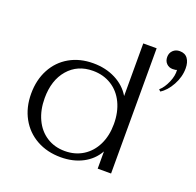

<svg xmlns="http://www.w3.org/2000/svg" viewBox="-126 -842 1002 984"><g transform="rotate(20 375.0 -350.0)"><path d="M50 -245Q50 -320 81 -378Q112 -436 168 -468Q224 -500 297 -500Q365 -500 419 -472.5Q473 -445 502 -396V-683H575V0H502V-94Q474 -44 422 -17Q370 10 303 10Q229 10 171.5 -22Q114 -54 82 -112Q50 -170 50 -245ZM502 -243Q502 -308 478 -358Q454 -408 410 -435.5Q366 -463 309 -463Q225 -463 174 -404Q123 -345 123 -247Q123 -182 146.5 -132Q170 -82 213 -54.5Q256 -27 312 -27Q368 -27 411 -54Q454 -81 478 -130Q502 -179 502 -243ZM659 -490Q682 -510 698 -547Q714 -584 711 -615Q707 -611 688 -611Q668 -611 654.5 -624.5Q641 -638 641 -660Q641 -682 655.5 -696Q670 -710 692 -710Q721 -710 735.5 -690Q750 -670 750 -637Q750 -590 725.5 -545.5Q701 -501 668 -481Z"/></g></svg>

Font: Fahkwang Light
Style: Regular
Weight: 300
Version: Version 1.000; ttfautohint (v1.6)